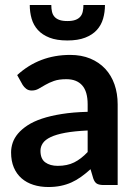

<svg xmlns="http://www.w3.org/2000/svg" viewBox="-20 -743 548 771"><path d="M332 -219Q278.5 -216.5 242 -209.8Q205.5 -203 183.5 -192.5Q161.5 -182 152 -168Q142.5 -154 142.5 -137.5Q142.5 -105 161.8 -91Q181 -77 212 -77Q250 -77 277.8 -90.8Q305.5 -104.5 332 -132.5ZM49 -441.5Q137.5 -522.5 262 -522.5Q307 -522.5 342.5 -507.8Q378 -493 402.5 -466.8Q427 -440.5 439.8 -404Q452.5 -367.5 452.5 -324V0H396.5Q379 0 369.5 -5.2Q360 -10.5 354.5 -26.5L343.5 -63.5Q324 -46 305.5 -32.8Q287 -19.5 267 -10.5Q247 -1.5 224.2 3.2Q201.5 8 174 8Q141.5 8 114 -0.8Q86.5 -9.5 66.5 -27Q46.5 -44.5 35.5 -70.5Q24.5 -96.5 24.5 -131Q24.5 -150.5 31 -169.8Q37.5 -189 52.2 -206.5Q67 -224 90.5 -239.5Q114 -255 148.2 -266.5Q182.5 -278 228 -285.2Q273.5 -292.5 332 -294V-324Q332 -375.5 310 -400.2Q288 -425 246.5 -425Q216.5 -425 196.8 -418Q177 -411 162 -402.2Q147 -393.5 134.8 -386.5Q122.5 -379.5 107.5 -379.5Q94.5 -379.5 85.5 -386.2Q76.5 -393 71 -402ZM250.5 -580.5Q207.5 -580.5 178.8 -591.8Q150 -603 132.2 -622.5Q114.5 -642 107 -668Q99.5 -694 99.5 -723H186Q186 -708 188.8 -696Q191.5 -684 198.8 -675.8Q206 -667.5 218.5 -663Q231 -658.5 250.5 -658.5Q270 -658.5 282.5 -663Q295 -667.5 302.2 -675.8Q309.5 -684 312.2 -696Q315 -708 315 -723H401.5Q401.5 -694 394 -668Q386.5 -642 368.8 -622.5Q351 -603 322 -591.8Q293 -580.5 250.5 -580.5Z"/></svg>

Font: LatoLatin
Style: Bold
Weight: 700
Designer: Lukasz Dziedzic with Adam Twardoch and Botio Nikoltchev
Foundry: tyPoland Lukasz Dziedzic
Version: Version 2.015; 2015-08-06; http://www.latofonts.com/